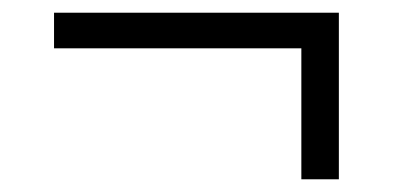

<svg xmlns="http://www.w3.org/2000/svg" viewBox="-20 -433 618 302"><path d="M65 -357V-413H513V-151H454V-357Z"/></svg>

Font: Oxanium ExtraLight Light
Style: Regular
Weight: 300
Version: Version 2.000